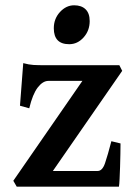

<svg xmlns="http://www.w3.org/2000/svg" viewBox="-20 -698 503 718"><path d="M430.7 -161.6Q430.7 -146 430.2 -122.3Q429.7 -98.6 429 -73.7Q428.2 -48.8 427.2 -28.8Q426.3 -8.8 424.8 0H42.5L29.8 -22L288.1 -395.5H161.1Q140.1 -395.5 121.1 -370.8Q102.1 -346.2 89.4 -293L54.7 -302.7L66.9 -461.9Q88.4 -456.1 105 -455.1Q121.6 -454.1 152.8 -454.1H426.3L437 -433.1L177.7 -58.6H345.2Q362.8 -58.6 372.8 -87.9Q382.8 -117.2 396.5 -169.9ZM315.4 -619.1Q315.4 -583.5 292.7 -558.1Q270 -532.7 238.8 -532.7Q181.2 -532.7 181.2 -592.3Q181.2 -627.9 204.3 -653.1Q227.5 -678.2 257.3 -678.2Q284.7 -678.2 300 -663.3Q315.4 -648.4 315.4 -619.1Z"/></svg>

Font: Gentium Plus
Style: Bold
Weight: 700
Designer: Victor Gaultney, Annie Olsen, Iska Routamaa, Becca Hirsbrunner
Foundry: SIL International
Version: Version 6.101